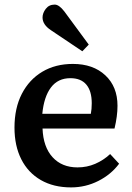

<svg xmlns="http://www.w3.org/2000/svg" viewBox="-20 -801 574 835"><path d="M289 14Q213 14 157.5 -18Q102 -50 72.5 -108.5Q43 -167 43 -246Q43 -331 75 -393Q107 -455 164 -489Q221 -523 297 -523Q385 -523 438 -473.5Q491 -424 491 -341Q491 -296 478 -242H165Q168 -162 208.5 -117.5Q249 -73 317 -73Q358 -73 394 -88.5Q430 -104 459 -131L498 -89Q463 -42 407.5 -14Q352 14 289 14ZM164 -306H375Q379 -326 379 -352Q379 -405 355.5 -433Q332 -461 286 -461Q232 -461 201.5 -420.5Q171 -380 164 -306ZM338 -578 201 -670Q165 -694 165 -725Q165 -744 179 -762.5Q193 -781 218 -781Q237 -781 260 -751L366 -607Z"/></svg>

Font: Literata Medium
Style: Regular
Weight: 500
Designer: Latin by Veronika Burian and Jose Scaglione. Greek by Irene Vlachou. Cyrillic by Vera Evstafieva.
Foundry: TypeTogether
Version: Version 3.103; ttfautohint (v1.8.4.7-5d5b);gftools[0.9.29]